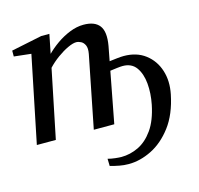

<svg xmlns="http://www.w3.org/2000/svg" viewBox="-102 -603 945 911"><g transform="rotate(-15 371.0 -147.0)"><path d="M445.3 -292.5Q445.8 -293 461.4 -294.9Q477.1 -296.9 497.1 -299.1Q517.1 -301.3 529.8 -301.3Q593.3 -301.3 635.7 -268.8Q678.2 -236.3 695.1 -183.3Q711.9 -130.4 699.2 -67.9Q680.2 25.9 635.5 85Q590.8 144 534.2 172.1Q477.5 200.2 421.4 200.2Q397.9 200.2 376.2 196Q354.5 191.9 331.1 185.5L330.1 149.9Q346.2 154.3 365.7 156.5Q385.3 158.7 396 158.7Q439.5 158.7 480.2 139.2Q521 119.6 552.5 75.2Q584 30.8 599.1 -43.5Q609.9 -97.2 605.5 -146Q601.1 -194.8 578.9 -225.8Q556.6 -256.8 512.7 -256.8Q502.9 -256.8 484.6 -254.6Q466.3 -252.4 451.2 -250.2Q436 -248 436 -248Q434.6 -249 430.7 -255.6Q426.8 -262.2 428.7 -272.2Q430.7 -282.2 445.3 -292.5ZM403.3 0H302.7L373 -354Q377.9 -380.9 371.1 -395.8Q364.3 -410.6 352.3 -416.7Q340.3 -422.9 329.1 -422.9Q313 -422.9 287.4 -410.9Q261.7 -398.9 234.4 -379.2Q207 -359.4 185.1 -335.9L116.2 0H22.9L109.9 -424.8L25.9 -434.1V-462.9L176.8 -494.1H216.8L198.2 -400.9Q220.2 -423.3 250.7 -444.8Q281.2 -466.3 315.9 -480.2Q350.6 -494.1 383.8 -494.1Q439 -494.1 461.9 -463.9Q484.9 -433.6 473.1 -366.2Z"/></g></svg>

Font: Charis
Style: Italic
Weight: 400
Italic angle: -11°
Designer: Walt Agee, Miriam Martin, Annie Olsen, Victor Gaultney, Lorna Priest, Alan Ward, Bob Hallissy, Martin Hosken, Sharon Cor
Foundry: SIL Global
Version: Version 7.000